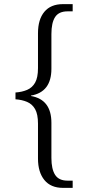

<svg xmlns="http://www.w3.org/2000/svg" viewBox="-20 -780 426 930"><path d="M285 130Q226 130 195 92Q164 54 164 -12V-181Q164 -227 150 -251.5Q136 -276 111 -286.5Q86 -297 55 -299V-332Q86 -334 111 -344.5Q136 -355 150 -379.5Q164 -404 164 -450V-619Q164 -686 195 -723Q226 -760 285 -760H332V-725H307Q265 -725 247 -697.5Q229 -670 229 -615V-447Q229 -334 130 -317V-315Q229 -298 229 -185V-15Q229 39 247 67Q265 95 307 95H332V130Z"/></svg>

Font: Noto Serif Lao SemiCondensed Light
Style: Regular
Weight: 300
Width: 4
Designer: Monotype Design Team
Foundry: Monotype Imaging Inc.
Version: Version 2.003; ttfautohint (v1.8.4.7-5d5b)